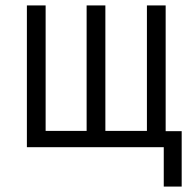

<svg xmlns="http://www.w3.org/2000/svg" viewBox="-20 -542 718 707"><path d="M583 145V0H79V-522H148V-60H299V-522H368V-60H521V-522H590V-59H649V145Z"/></svg>

Font: Ubuntu Sans Condensed
Style: Regular
Weight: 400
Width: 3
Designer: Dalton Maag Ltd
Foundry: Dalton Maag Ltd
Version: Version 1.006; ttfautohint (v1.8.4.7-5d5b)